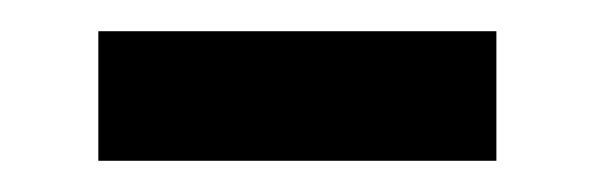

<svg xmlns="http://www.w3.org/2000/svg" viewBox="-20 -744 385 123"><path d="M43 -724H298V-641H43Z"/></svg>

Font: Steamflix Grotesk
Style: Regular
Weight: 400
Designer: Julieta Ulanovsky
Foundry: Julieta Ulanovsky
Version: Version 4.000;PS 004.000;hotconv 1.0.88;makeotf.lib2.5.64775